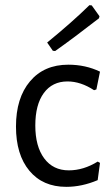

<svg xmlns="http://www.w3.org/2000/svg" viewBox="-20 -717 425 745"><path d="M368 -439C330.7 -457 289.7 -466 245 -466C182.3 -466 132.8 -444.5 96.5 -401.5C60.2 -358.5 42 -300 42 -226C42 -153.3 59.3 -96.2 94 -54.5C128.7 -12.8 176.3 8 237 8C277.7 8 318.3 -0.7 359 -18L368 -85L359 -90C322.3 -67.3 285 -56 247 -56C206.3 -56 174.5 -71.5 151.5 -102.5C128.5 -133.5 117 -176 117 -230C117 -284 128 -326 150 -356C172 -386 202.7 -401 242 -401C276 -401 310.3 -389.7 345 -367L354 -370ZM366 -654 336 -696 327 -697C283 -653.7 228.3 -605.3 163 -552L185 -520L194 -519C241.3 -552.3 298 -594.7 364 -646Z"/></svg>

Font: Alegreya Sans
Style: Regular
Weight: 400
Designer: Juan Pablo del Peral
Foundry: Huerta Tipografica
Version: Version 1.000;PS 001.000;hotconv 1.0.70;makeotf.lib2.5.58329